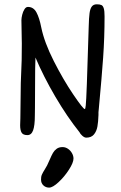

<svg xmlns="http://www.w3.org/2000/svg" viewBox="-20 -626 565 893"><path d="M143.1 -222.7Q143.1 -181.6 142.8 -159.2Q142.6 -136.7 142.6 -124Q142.1 -111.3 142.1 -88.4Q142.1 -42 134 -19.8Q126 2.4 107.4 2.4Q87.4 2.4 80.6 -9Q73.7 -20.5 73.7 -43.5Q73.7 -52.2 74.7 -74.7L76.7 -239.7Q80.1 -310.1 80.8 -346.2Q81.5 -382.3 81.5 -423.8Q81.5 -436 81.1 -444.3Q79.6 -492.7 79.6 -531.7Q79.6 -542.5 83.3 -557.4Q86.9 -572.3 93.8 -583Q100.6 -593.8 109.9 -593.8Q135.7 -593.8 149.4 -568.6Q163.1 -543.5 171.9 -498.5Q186 -429.2 230.2 -342Q274.4 -254.9 320.6 -186.8Q366.7 -118.7 374.5 -118.7Q377 -118.7 378.9 -136.2Q380.9 -153.8 384 -236.3Q387.2 -318.8 392.6 -502Q393.6 -543.5 396.5 -564.7Q399.4 -585.9 407.2 -595.9Q415 -606 430.2 -606Q444.3 -606 451.7 -602.5Q459 -599.1 462.6 -587.2Q466.3 -575.2 466.3 -549.8Q466.3 -450.7 459.7 -357.7Q453.1 -264.6 439.5 -119.6L438 -104V-91.3Q437 -59.6 433.1 -37.6Q429.2 -15.6 417 -0.7Q404.8 14.2 381.3 14.2Q372.6 14.2 362.8 5.4Q353 -3.4 349.6 -11.2Q292.5 -82.5 237.5 -176Q182.6 -269.5 145 -358.4Q143.1 -324.2 143.1 -222.7ZM211.4 116.2Q219.7 96.7 226.3 85.2Q232.9 73.7 243.7 65.9Q254.4 58.1 271 58.1Q284.2 58.1 295.9 65.9Q307.6 73.7 314.7 86.2Q321.8 98.6 321.8 111.3Q321.8 130.4 300.8 163.1Q279.8 195.8 252.4 221.2Q225.1 246.6 208.5 246.6Q192.9 246.6 181.9 236.3Q170.9 226.1 170.9 209.5Q170.4 196.3 175 185.8Q179.7 175.3 188.5 161.6Q195.3 150.9 199.2 143.1Q203.6 134.8 211.4 116.2Z"/></svg>

Font: Dekko
Style: Regular
Weight: 400
Designer: Multiple
Foundry: Sorkin Type
Version: Version 2.001